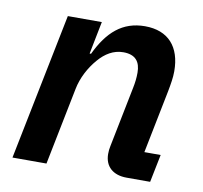

<svg xmlns="http://www.w3.org/2000/svg" viewBox="-65 -603 710 673"><g transform="rotate(10 290.0 -267.0)"><path d="M142 0 197 -275C205 -316 226 -355 252 -385C276 -413 305 -431 340 -431C384 -431 401 -407 401 -369C401 -351 399 -333 395 -314L352 -99C350 -90 349 -81 349 -71C349 -26 379 0 427 0H511L531 -99H473L518 -324C523 -351 527 -373 527 -396C527 -483 482 -534 399 -534C319 -534 268 -488 229 -406H224L247 -522H126L21 0Z"/></g></svg>

Font: Braiins Sans SemiBold
Style: Italic
Weight: 600
Italic angle: -11.31°
Designer: Mike Abbink, Paul van der Laan, Pieter van Rosmalen, Jiri Chlebus, Lubos Buracinsky
Foundry: Bold Monday, Sudetype
Version: Version 1.000;hotconv 1.0.109;makeotfexe 2.5.65596